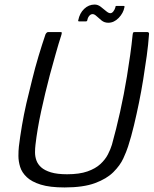

<svg xmlns="http://www.w3.org/2000/svg" viewBox="-20 -814 675 844"><path d="M264 10Q199 10 159 -2.5Q119 -15 97.5 -35.5Q76 -56 68.5 -80.5Q61 -105 61 -128.5Q61 -152 63 -170Q68 -212 76.5 -262Q85 -312 96 -360Q108 -409 121 -462.5Q134 -516 149.5 -567.5Q165 -619 180 -663Q182 -667 185 -670Q188 -673 191 -673Q205 -673 218 -673Q231 -673 246 -673Q251 -673 251.5 -671Q252 -669 250 -661Q237 -621 224.5 -576Q212 -531 199 -484Q178 -404 161 -325.5Q144 -247 136 -178Q134 -162 134 -144Q134 -126 140 -109Q146 -92 161 -78.5Q176 -65 203.5 -56.5Q231 -48 275 -48Q329 -48 364.5 -60.5Q400 -73 421.5 -93Q443 -113 454.5 -135.5Q466 -158 472 -178Q491 -246 508 -322.5Q525 -399 538 -478Q546 -527 552.5 -573.5Q559 -620 563 -661Q564 -669 565.5 -671Q567 -673 572 -673Q586 -673 600 -673Q614 -673 628 -673Q632 -673 634 -670Q636 -667 635 -663Q632 -619 625 -568Q618 -517 609.5 -464.5Q601 -412 591 -363Q581 -314 569 -263.5Q557 -213 543 -170Q536 -148 522 -117.5Q508 -87 478.5 -57.5Q449 -28 397.5 -9Q346 10 264 10ZM328 -720Q322 -720 324 -725Q330 -756 350 -775Q370 -794 396 -794Q410 -794 422.5 -784.5Q435 -775 446 -765.5Q457 -756 465 -756Q472 -756 478 -763.5Q484 -771 487 -781Q487 -788 492 -788H523Q529 -788 527 -782Q522 -756 501.5 -735Q481 -714 456 -714Q439 -714 426.5 -724Q414 -734 404.5 -743Q395 -752 387 -752Q379 -752 372.5 -744.5Q366 -737 364 -726Q363 -720 358 -720Z"/></svg>

Font: Glory
Style: Italic
Weight: 400
Italic angle: -12°
Designer: Robert Leuschke
Foundry: Robert Leuschke
Version: Version 1.011